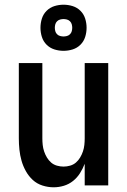

<svg xmlns="http://www.w3.org/2000/svg" viewBox="-20 -788 540 816"><path d="M208 8Q184 8 160.5 0.5Q137 -7 119.5 -23Q102 -39 90 -60.5Q78 -82 71.5 -105Q65 -128 62.5 -152Q60 -176 60 -200V-520H160V-200Q160 -186 161.5 -172Q163 -158 167.5 -144.5Q172 -131 179.5 -118.5Q187 -106 197.5 -97Q208 -88 222 -84Q236 -80 250 -80Q264 -80 278 -84Q292 -88 302.5 -97Q313 -106 320.5 -118.5Q328 -131 332.5 -144.5Q337 -158 338.5 -172Q340 -186 340 -200V-520H440V0H340V-92Q332 -71 320 -52Q308 -33 290.5 -19Q273 -5 251.5 1.5Q230 8 208 8ZM250 -572Q230 -572 211 -578Q192 -584 178 -598Q164 -612 158 -631Q152 -650 152 -670Q152 -690 158 -709Q164 -728 178 -742Q192 -756 211 -762Q230 -768 250 -768Q270 -768 289 -762Q308 -756 322 -742Q336 -728 342 -709Q348 -690 348 -670Q348 -650 342 -631Q336 -612 322 -598Q308 -584 289 -578Q270 -572 250 -572ZM250 -633Q257 -633 264.5 -635Q272 -637 277.5 -642.5Q283 -648 285 -655.5Q287 -663 287 -670Q287 -677 285 -684.5Q283 -692 277.5 -697.5Q272 -703 264.5 -705Q257 -707 250 -707Q243 -707 235.5 -705Q228 -703 222.5 -697.5Q217 -692 215 -684.5Q213 -677 213 -670Q213 -663 215 -655.5Q217 -648 222.5 -642.5Q228 -637 235.5 -635Q243 -633 250 -633Z"/></svg>

Font: Iosevka Term Curly Semibold
Style: Regular
Weight: 600
Designer: Belleve Invis
Foundry: Belleve Invis
Version: Version 32.3.0